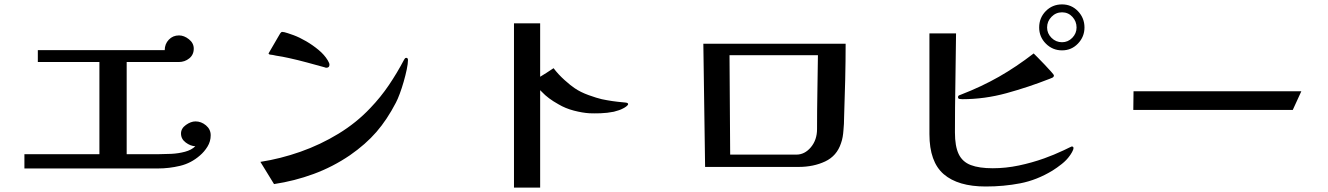

<svg xmlns="http://www.w3.org/2000/svg" viewBox="-20 -832 6040 873"><path d="M938 -217Q938 -189 923.5 -165.5Q909 -142 889 -125Q849 -90 799 -78Q749 -66 698 -66H91V-131H432V-550H152V-604H729Q729 -632 747.5 -651.5Q766 -671 794 -671Q817 -671 839 -653.5Q861 -636 861 -611Q861 -583 840.5 -566.5Q820 -550 793 -550H556V-131H704Q727 -131 759 -132.5Q791 -134 821 -142Q851 -150 868 -167Q846 -168 824.5 -184Q803 -200 803 -225Q803 -248 825.5 -264Q848 -280 869 -280Q895 -280 916.5 -262Q938 -244 938 -217Z M1835 -559Q1835 -543 1829.5 -516.5Q1824 -490 1815.5 -460.5Q1807 -431 1797.5 -405.5Q1788 -380 1780 -365Q1740 -288 1691.5 -232Q1643 -176 1571 -126Q1493 -73 1406 -41Q1319 -9 1226 5L1164 -96Q1255 -110 1346 -142Q1437 -174 1519 -224Q1601 -274 1664 -341Q1711 -390 1748.5 -445.5Q1786 -501 1817 -560Q1819 -563 1821 -566Q1823 -569 1827 -569Q1835 -569 1835 -559ZM1478 -538Q1478 -524 1464 -524Q1462 -524 1460 -524.5Q1458 -525 1456 -526Q1416 -537 1375.5 -548Q1335 -559 1294 -568Q1280 -571 1265 -574Q1250 -577 1235 -579Q1228 -581 1221 -582Q1214 -583 1206 -584Q1201 -587 1201 -589Q1201 -589 1208.5 -602Q1216 -615 1226 -632Q1236 -649 1244 -663Q1252 -677 1254 -680Q1256 -682 1258 -684.5Q1260 -687 1263 -687Q1271 -687 1289 -681Q1307 -675 1315 -672Q1342 -662 1372 -644.5Q1402 -627 1428.5 -605Q1455 -583 1470 -558Q1472 -554 1475 -548.5Q1478 -543 1478 -538Z M2836 -359Q2836 -354 2827 -347.5Q2818 -341 2811 -338Q2804 -334 2793 -330.5Q2782 -327 2771 -324Q2741 -318 2711 -317Q2681 -316 2660 -317Q2628 -319 2589.5 -329Q2551 -339 2519 -358Q2472 -384 2444 -414Q2442 -416 2440 -418Q2438 -420 2436 -422V21H2317V-726H2436V-483Q2449 -491 2463.5 -500Q2478 -509 2497 -522Q2518 -494 2547 -468Q2576 -442 2593 -431Q2619 -413 2656.5 -399.5Q2694 -386 2716 -381Q2740 -376 2763.5 -372.5Q2787 -369 2821 -366Q2836 -365 2836 -359Z M3297 -581 3300 -129H3601Q3639 -129 3667 -162.5Q3695 -196 3695 -245Q3695 -329 3696.5 -413Q3698 -497 3699 -581ZM3825 -633Q3825 -555 3823 -468.5Q3821 -382 3818 -299Q3818 -269 3815 -239Q3814 -224 3811.5 -209.5Q3809 -195 3804 -181Q3785 -123 3732 -98Q3679 -73 3611 -73H3186L3178 -633Z M4875 -707Q4875 -735 4856 -755.5Q4837 -776 4809 -776Q4781 -776 4761 -755.5Q4741 -735 4741 -707Q4741 -680 4761 -660Q4781 -640 4809 -640Q4836 -640 4855.5 -660Q4875 -680 4875 -707ZM4861 -159Q4861 -152 4854.5 -140.5Q4848 -129 4844 -124Q4830 -104 4808 -86.5Q4786 -69 4765 -56Q4694 -13 4619 1.5Q4544 16 4462 16Q4336 16 4271 -40Q4206 -96 4206 -222V-680H4327Q4326 -568 4324 -455.5Q4322 -343 4322 -230Q4322 -167 4339 -131.5Q4356 -96 4394 -81.5Q4432 -67 4494 -67Q4553 -67 4612.5 -79.5Q4672 -92 4728 -112Q4750 -120 4772 -129Q4794 -138 4815 -148Q4817 -149 4825.5 -153Q4834 -157 4843 -161.5Q4852 -166 4853 -166Q4861 -166 4861 -159ZM4772 -489Q4772 -482 4764.5 -478.5Q4757 -475 4751 -473Q4657 -436 4557 -408.5Q4457 -381 4356 -381Q4351 -381 4343.5 -382Q4336 -383 4336 -390Q4336 -396 4341 -398.5Q4346 -401 4350 -402Q4443 -438 4522 -483Q4601 -528 4680 -589Q4684 -585 4698.5 -570.5Q4713 -556 4730 -538Q4747 -520 4759.5 -506Q4772 -492 4772 -489ZM4911 -707Q4911 -665 4881.5 -634Q4852 -603 4809 -603Q4766 -603 4735.5 -633.5Q4705 -664 4705 -707Q4705 -751 4735 -781.5Q4765 -812 4809 -812Q4852 -812 4881.5 -781Q4911 -750 4911 -707Z M5897 -417 5858 -332H5133L5134 -417Z"/></svg>

Font: Kaisei Opti
Style: Bold
Weight: 700
Designer: Font-Kai, 金井和夫
Foundry: KAZUO KANAI
Version: Version 5.003